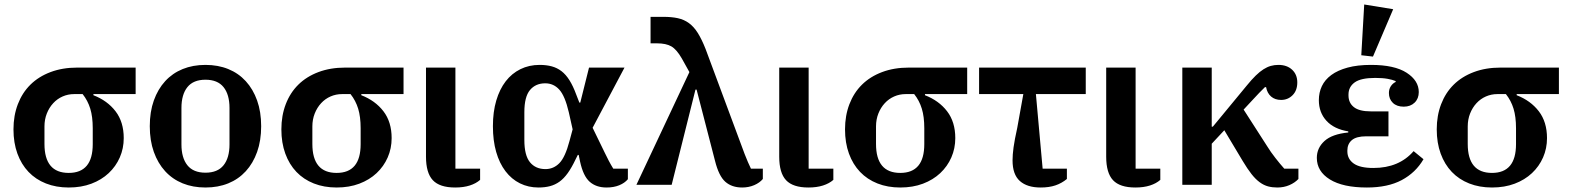

<svg xmlns="http://www.w3.org/2000/svg" viewBox="-20 -823 6989 855"><path d="M396 -404V-399Q458 -375 494.5 -327.5Q531 -280 531 -208Q531 -162 513.5 -122Q496 -82 464 -52Q432 -22 387 -5Q342 12 286 12Q230 12 184.5 -6Q139 -24 107 -57.5Q75 -91 57.5 -139Q40 -187 40 -247Q40 -308 59.5 -359Q79 -410 115.5 -446Q152 -482 205 -502Q258 -522 324 -522H584V-404ZM286 -53Q393 -53 393 -181V-252Q393 -303 382 -339Q371 -375 348 -404H310Q283 -404 259 -393.5Q235 -383 217 -363.5Q199 -344 188.5 -317.5Q178 -291 178 -260V-182Q178 -53 286 -53Z M895 -54Q949 -54 975.5 -87Q1002 -120 1002 -180V-342Q1002 -402 975.5 -435Q949 -468 895 -468Q841 -468 814.5 -435Q788 -402 788 -342V-180Q788 -120 814.5 -87Q841 -54 895 -54ZM895 12Q839 12 793.5 -6.5Q748 -25 715.5 -60.5Q683 -96 665 -146.5Q647 -197 647 -261Q647 -325 665 -375.5Q683 -426 715.5 -461.5Q748 -497 793.5 -515.5Q839 -534 895 -534Q951 -534 996.5 -515.5Q1042 -497 1074.5 -461.5Q1107 -426 1125 -375.5Q1143 -325 1143 -261Q1143 -197 1125 -146.5Q1107 -96 1074.5 -60.5Q1042 -25 996.5 -6.5Q951 12 895 12Z M1589 -404V-399Q1651 -375 1687.5 -327.5Q1724 -280 1724 -208Q1724 -162 1706.5 -122Q1689 -82 1657 -52Q1625 -22 1580 -5Q1535 12 1479 12Q1423 12 1377.5 -6Q1332 -24 1300 -57.5Q1268 -91 1250.5 -139Q1233 -187 1233 -247Q1233 -308 1252.5 -359Q1272 -410 1308.5 -446Q1345 -482 1398 -502Q1451 -522 1517 -522H1777V-404ZM1479 -53Q1586 -53 1586 -181V-252Q1586 -303 1575 -339Q1564 -375 1541 -404H1503Q1476 -404 1452 -393.5Q1428 -383 1410 -363.5Q1392 -344 1381.5 -317.5Q1371 -291 1371 -260V-182Q1371 -53 1479 -53Z M2008 -522V-72H2118V-22Q2100 -6 2072 3Q2044 12 2007 12Q1938 12 1907.5 -20.5Q1877 -53 1877 -125V-522Z M2776 -25Q2762 -8 2737.5 2Q2713 12 2681 12Q2635 12 2606 -13.5Q2577 -39 2563 -104L2557 -133H2553L2543 -113Q2526 -77 2508.5 -52.5Q2491 -28 2471.5 -14Q2452 0 2429 6Q2406 12 2378 12Q2333 12 2295.5 -6.5Q2258 -25 2231 -60.5Q2204 -96 2189.5 -146.5Q2175 -197 2175 -261Q2175 -325 2190 -375.5Q2205 -426 2232 -461Q2259 -496 2297.5 -515Q2336 -534 2383 -534Q2413 -534 2437 -527.5Q2461 -521 2480.5 -506Q2500 -491 2516 -465.5Q2532 -440 2546 -402L2560 -366H2564L2603 -522H2761L2619 -254L2673 -143Q2681 -126 2691 -107Q2701 -88 2711 -72H2776ZM2513 -323Q2496 -396 2470.5 -424Q2445 -452 2408 -452Q2365 -452 2340 -422Q2315 -392 2315 -323V-200Q2315 -131 2340 -100.5Q2365 -70 2409 -70Q2445 -70 2471 -96.5Q2497 -123 2516 -195L2530 -247Z M3050 -502 3016 -563Q2993 -603 2969.5 -616.5Q2946 -630 2906 -630H2877V-748H2934Q2971 -748 2998.5 -742Q3026 -736 3048 -720Q3070 -704 3087.5 -676Q3105 -648 3122 -605L3296 -137Q3303 -119 3310.5 -101.5Q3318 -84 3324 -72H3377V-26Q3363 -9 3338.5 1.5Q3314 12 3285 12Q3239 12 3210 -13.5Q3181 -39 3164 -107L3082 -424H3077L2971 0H2814Z M3581 -522V-72H3691V-22Q3673 -6 3645 3Q3617 12 3580 12Q3511 12 3480.5 -20.5Q3450 -53 3450 -125V-522Z M4099 -404V-399Q4161 -375 4197.5 -327.5Q4234 -280 4234 -208Q4234 -162 4216.5 -122Q4199 -82 4167 -52Q4135 -22 4090 -5Q4045 12 3989 12Q3933 12 3887.5 -6Q3842 -24 3810 -57.5Q3778 -91 3760.5 -139Q3743 -187 3743 -247Q3743 -308 3762.5 -359Q3782 -410 3818.5 -446Q3855 -482 3908 -502Q3961 -522 4027 -522H4287V-404ZM3989 -53Q4096 -53 4096 -181V-252Q4096 -303 4085 -339Q4074 -375 4051 -404H4013Q3986 -404 3962 -393.5Q3938 -383 3920 -363.5Q3902 -344 3891.5 -317.5Q3881 -291 3881 -260V-182Q3881 -53 3989 -53Z M4731 -26Q4708 -7 4680 2.5Q4652 12 4614 12Q4554 12 4521.5 -17Q4489 -46 4489 -109Q4489 -134 4493.5 -167Q4498 -200 4510 -254L4537 -404H4340V-522H4815V-404H4593L4623 -72H4731Z M5037 -522V-72H5147V-22Q5129 -6 5101 3Q5073 12 5036 12Q4967 12 4936.5 -20.5Q4906 -53 4906 -125V-522Z M5245 -522H5376V-259H5381L5532 -442Q5554 -469 5572 -486.5Q5590 -504 5606.5 -514.5Q5623 -525 5639 -529.5Q5655 -534 5673 -534Q5711 -534 5734 -512.5Q5757 -491 5757 -456Q5757 -420 5736 -399Q5715 -378 5685 -378Q5658 -378 5640.5 -393Q5623 -408 5618 -435H5613Q5602 -424 5587.5 -409.5Q5573 -395 5558 -378L5518 -335L5624 -170Q5638 -147 5659.5 -119.5Q5681 -92 5699 -72H5762V-26Q5746 -9 5721.5 1.5Q5697 12 5668 12Q5646 12 5627 7Q5608 2 5589.5 -11.5Q5571 -25 5553 -48Q5535 -71 5514 -106L5432 -243L5376 -183V0H5245Z M6067 12Q5960 12 5902 -24Q5844 -60 5844 -120Q5844 -164 5878 -195Q5912 -226 5984 -233V-238Q5921 -248 5887 -285Q5853 -322 5853 -377Q5853 -411 5866.5 -439.5Q5880 -468 5908.5 -489Q5937 -510 5981 -522Q6025 -534 6085 -534Q6190 -534 6244 -499Q6298 -464 6298 -413Q6298 -384 6279.5 -366Q6261 -348 6231 -348Q6200 -348 6182.5 -365Q6165 -382 6165 -409Q6165 -426 6173.5 -439Q6182 -452 6195 -458V-462Q6181 -468 6159 -472Q6137 -476 6104 -476Q6040 -476 6012.5 -456Q5985 -436 5985 -402V-398Q5985 -365 6009 -346Q6033 -327 6085 -327H6163V-216H6064Q6020 -216 6000 -199Q5980 -182 5980 -153V-149Q5980 -115 6008 -95Q6036 -75 6096 -75Q6210 -75 6275 -150L6319 -114Q6284 -54 6222 -21Q6160 12 6067 12ZM6042 -577 6055 -803 6184 -782 6094 -571Z M6734 -404V-399Q6796 -375 6832.5 -327.5Q6869 -280 6869 -208Q6869 -162 6851.5 -122Q6834 -82 6802 -52Q6770 -22 6725 -5Q6680 12 6624 12Q6568 12 6522.5 -6Q6477 -24 6445 -57.5Q6413 -91 6395.5 -139Q6378 -187 6378 -247Q6378 -308 6397.5 -359Q6417 -410 6453.5 -446Q6490 -482 6543 -502Q6596 -522 6662 -522H6922V-404ZM6624 -53Q6731 -53 6731 -181V-252Q6731 -303 6720 -339Q6709 -375 6686 -404H6648Q6621 -404 6597 -393.5Q6573 -383 6555 -363.5Q6537 -344 6526.5 -317.5Q6516 -291 6516 -260V-182Q6516 -53 6624 -53Z"/></svg>

Font: IBM Plex Serif SmBld
Style: Regular
Weight: 600
Designer: Mike Abbink, Paul van der Laan, Pieter van Rosmalen
Foundry: Bold Monday
Version: Version 3.001